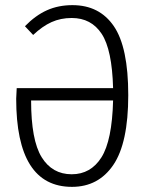

<svg xmlns="http://www.w3.org/2000/svg" viewBox="-20 -716 572 747"><path d="M479 -346Q479 -160 421 -74.5Q363 11 260 11Q43 11 43 -332Q43 -343 45 -373H420Q416 -523 375.5 -584.5Q335 -646 259 -646Q216 -646 180.5 -630Q145 -614 109 -580L77 -614Q118 -656 162.5 -676Q207 -696 262 -696Q367 -696 423 -614Q479 -532 479 -346ZM420 -325H101Q101 -171 142 -104.5Q183 -38 259 -38Q333 -38 374.5 -103.5Q416 -169 420 -325Z"/></svg>

Font: Fira Sans Extra Condensed Light
Style: Regular
Weight: 300
Width: 1
Designer: Carrois Corporate & Edenspiekermann AG
Foundry: Carrois Corporate GbR & Edenspiekermann AG
Version: Version 4.203